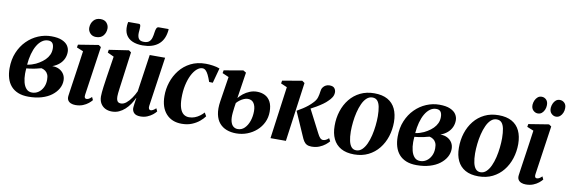

<svg xmlns="http://www.w3.org/2000/svg" viewBox="-55 -1208 4914 1657"><g transform="rotate(10 2402.0 -380.0)"><path d="M224.5 10.5Q171.5 10.5 133.2 -5Q95 -20.5 70.2 -49Q45.5 -77.5 33.8 -116.8Q22 -156 22 -203.5Q22 -280.5 47.8 -342Q73.5 -403.5 117.2 -447.2Q161 -491 216.2 -514.2Q271.5 -537.5 330 -537.5Q388.5 -537.5 424.2 -522Q460 -506.5 476 -481.8Q492 -457 492 -428.5Q492 -397.5 479.8 -369.8Q467.5 -342 443 -320.2Q418.5 -298.5 382 -285Q417.5 -285.5 443.8 -271.8Q470 -258 484.8 -234.2Q499.5 -210.5 499.5 -179Q499.5 -142 480.5 -108Q461.5 -74 426 -47Q390.5 -20 339.5 -4.8Q288.5 10.5 224.5 10.5ZM248.5 -30Q278.5 -30 303.2 -46.5Q328 -63 343.2 -92.5Q358.5 -122 358.5 -160.5Q359 -188.5 350.8 -207Q342.5 -225.5 327.8 -236Q313 -246.5 294 -251Q284 -249 271.8 -245.8Q259.5 -242.5 246 -239.2Q232.5 -236 217.5 -234Q205.5 -232 192.2 -230Q179 -228 164.5 -227Q163.5 -217 162.8 -204.8Q162 -192.5 162 -180Q162 -139.5 170.8 -105.5Q179.5 -71.5 198.5 -50.8Q217.5 -30 248.5 -30ZM166 -260Q187 -263 205.5 -268.8Q224 -274.5 240 -282Q256 -289.5 267.5 -297Q296 -314 316.8 -334.8Q337.5 -355.5 348.8 -380.2Q360 -405 360 -433.5Q360 -465 348 -481Q336 -497 309 -497Q280 -497 255.5 -479.2Q231 -461.5 212.2 -429.5Q193.5 -397.5 181.8 -354.2Q170 -311 166 -260Z M636 11Q614 11 596.2 3.8Q578.5 -3.5 569.5 -18.5Q560.5 -33.5 563.5 -57Q565 -69 569 -97.2Q573 -125.5 579 -165.8Q585 -206 592 -254Q599 -302 606.5 -354Q614 -406 621 -457.5L563.5 -481L568 -506L745 -534.5L766.5 -520L704 -90.5Q701.5 -72.5 706.5 -65Q711.5 -57.5 720.5 -57.5Q731.5 -57.5 741.8 -63Q752 -68.5 766.5 -82.5L778.5 -57Q768 -43.5 748.5 -27.5Q729 -11.5 700.8 -0.2Q672.5 11 636 11ZM709 -598Q677 -598 657.5 -619.2Q638 -640.5 638.5 -668.5Q639.5 -706 661.8 -731.8Q684 -757.5 722.5 -757.5Q758.5 -757.5 776.8 -736Q795 -714.5 795 -687.5Q794.5 -650.5 772.8 -624.2Q751 -598 709 -598Z M955.5 11.5Q922 11.5 896.5 -1.8Q871 -15 856.2 -40.2Q841.5 -65.5 841 -101Q841 -116.5 843 -138.2Q845 -160 848.2 -184.5Q851.5 -209 855 -232.2Q858.5 -255.5 861 -274L889.5 -457.5L833.5 -483.5L837.5 -508.5L1010 -534.5L1030.5 -520L999 -284Q996.5 -264 993.2 -240.8Q990 -217.5 987 -195Q984 -172.5 982.2 -154.5Q980.5 -136.5 980.5 -127Q980.5 -107.5 984.5 -95Q988.5 -82.5 997.2 -76.5Q1006 -70.5 1021 -70.5Q1044 -70.5 1067.2 -89.2Q1090.5 -108 1111 -137.8Q1131.5 -167.5 1146 -199.5L1193.5 -525.5H1328.5L1265.5 -91.5Q1263.5 -74 1268.8 -65.8Q1274 -57.5 1283.5 -57.5Q1292.5 -57.5 1304 -63.5Q1315.5 -69.5 1329.5 -83L1341.5 -57.5Q1331 -43 1311.2 -27.2Q1291.5 -11.5 1264.8 -0.5Q1238 10.5 1206.5 10.5Q1168.5 10.5 1151 -6Q1133.5 -22.5 1132.5 -49Q1132.5 -53 1133.5 -63.2Q1134.5 -73.5 1136.2 -86.8Q1138 -100 1140.2 -114Q1142.5 -128 1144 -139.5L1142.5 -140Q1129 -111 1110.8 -84Q1092.5 -57 1069 -35.5Q1045.5 -14 1017.2 -1.2Q989 11.5 955.5 11.5ZM1053 -774.5Q1066 -774.5 1068.5 -763.8Q1071 -753 1069.5 -735.5Q1069.5 -728.5 1068.5 -718.5Q1067.5 -708.5 1067 -701.5Q1065 -667 1077.2 -647.8Q1089.5 -628.5 1123.5 -628.5Q1153 -628.5 1168.5 -641Q1184 -653.5 1190.8 -676Q1197.5 -698.5 1201 -728.5Q1203.5 -748 1209.5 -761.2Q1215.5 -774.5 1229.5 -774.5H1315Q1315.5 -769.5 1315.2 -764Q1315 -758.5 1313.5 -750.5Q1302.5 -674 1251.8 -635.2Q1201 -596.5 1117.5 -596.5Q1065.5 -596.5 1028.2 -612.8Q991 -629 972.2 -661.5Q953.5 -694 956.5 -743Q957 -751 958.2 -758.8Q959.5 -766.5 961.5 -774.5Z M1567 11Q1480.5 11 1430.5 -44.5Q1380.5 -100 1380 -199.5Q1379.5 -261.5 1399 -321Q1418.5 -380.5 1456.8 -429Q1495 -477.5 1552 -506.5Q1609 -535.5 1684 -535.5Q1712.5 -535.5 1747.2 -530.5Q1782 -525.5 1806.5 -515.5L1771 -384.5L1739 -385.5Q1726.5 -421.5 1715 -445Q1703.5 -468.5 1690.8 -480.2Q1678 -492 1662 -492Q1637.5 -492 1613.5 -471Q1589.5 -450 1570.2 -412Q1551 -374 1539.5 -322Q1528 -270 1528.5 -207Q1529 -155 1540 -121.2Q1551 -87.5 1571.2 -71.5Q1591.5 -55.5 1620 -55.5Q1646.5 -55.5 1670 -64.5Q1693.5 -73.5 1713.2 -88.2Q1733 -103 1747.5 -119.5L1765 -89Q1749 -66.5 1721.5 -43.5Q1694 -20.5 1655.5 -4.8Q1617 11 1567 11Z M2044.5 11Q1998.5 11 1960.8 -3.2Q1923 -17.5 1897.5 -47.2Q1872 -77 1862.2 -124.2Q1852.5 -171.5 1862.5 -237.5L1896.5 -456.5L1840 -481L1844.5 -506L2012.5 -535L2038 -520L2003 -291Q2019 -311.5 2043.2 -330.8Q2067.5 -350 2097.8 -362.2Q2128 -374.5 2161 -374.5Q2200.5 -374.5 2231.2 -359Q2262 -343.5 2280 -310Q2298 -276.5 2298 -223Q2298 -172.5 2277.8 -129.8Q2257.5 -87 2222 -55.5Q2186.5 -24 2141 -6.5Q2095.5 11 2044.5 11ZM2052 -28Q2086 -28 2111 -52.5Q2136 -77 2150 -117.2Q2164 -157.5 2164 -204.5Q2164 -248 2146.5 -274Q2129 -300 2094 -300Q2078 -300 2060 -292.5Q2042 -285 2025.5 -272.8Q2009 -260.5 1997 -246.5Q1993.5 -227 1990.8 -205.5Q1988 -184 1985.5 -159Q1981 -112.5 1988.8 -83.5Q1996.5 -54.5 2013.2 -41.2Q2030 -28 2052 -28Z M2344.5 0 2407 -457.5 2352.5 -481 2357 -506 2528.5 -535.5 2551 -519.5 2479.5 0ZM2705 10.5Q2680.5 10.5 2664 2Q2647.5 -6.5 2636.5 -23.5Q2625.5 -40.5 2615.5 -65.5L2525 -272Q2553 -287.5 2576.2 -302.8Q2599.5 -318 2619.2 -334Q2639 -350 2656 -368.5Q2680.5 -393 2688.2 -420.2Q2696 -447.5 2698 -468.5Q2700 -492 2710.2 -507Q2720.5 -522 2735.8 -529.5Q2751 -537 2767.5 -537Q2798.5 -537 2811 -522Q2823.5 -507 2824 -487Q2824 -462 2811.5 -441.8Q2799 -421.5 2780.5 -405Q2766 -389.5 2741.5 -372Q2717 -354.5 2688.2 -337.5Q2659.5 -320.5 2631 -306.2Q2602.5 -292 2578.5 -282L2633 -326L2743.5 -112Q2755.5 -87.5 2767.2 -75.2Q2779 -63 2793.5 -63Q2803.5 -63 2816.5 -68.5Q2829.5 -74 2843 -87.5L2856.5 -62.5Q2845.5 -48.5 2824.5 -31.5Q2803.5 -14.5 2773.2 -2Q2743 10.5 2705 10.5Z M3161 -537Q3231.5 -537 3277.5 -511.2Q3323.5 -485.5 3346.5 -437.2Q3369.5 -389 3370 -321Q3370 -255 3350.8 -194.8Q3331.5 -134.5 3294 -87.8Q3256.5 -41 3202.2 -14Q3148 13 3078.5 13Q3009 13 2963 -13Q2917 -39 2894 -87.2Q2871 -135.5 2871 -201.5Q2870.5 -269.5 2890 -330.2Q2909.5 -391 2947 -437.5Q2984.5 -484 3038.5 -510.5Q3092.5 -537 3161 -537ZM3151 -498.5Q3122.5 -498.5 3100.5 -478.2Q3078.5 -458 3062.8 -423.5Q3047 -389 3036.8 -347Q3026.5 -305 3021.8 -261Q3017 -217 3017 -177.5Q3017.5 -129 3025.2 -94.8Q3033 -60.5 3049 -42.8Q3065 -25 3090.5 -25Q3119 -25 3141 -45.8Q3163 -66.5 3178.8 -101Q3194.5 -135.5 3204.5 -177.5Q3214.5 -219.5 3219.2 -263.5Q3224 -307.5 3224 -347Q3223.5 -395 3216.8 -429Q3210 -463 3194.2 -480.8Q3178.5 -498.5 3151 -498.5Z M3625.5 10.5Q3572.5 10.5 3534.2 -5Q3496 -20.5 3471.2 -49Q3446.5 -77.5 3434.8 -116.8Q3423 -156 3423 -203.5Q3423 -280.5 3448.8 -342Q3474.5 -403.5 3518.2 -447.2Q3562 -491 3617.2 -514.2Q3672.5 -537.5 3731 -537.5Q3789.5 -537.5 3825.2 -522Q3861 -506.5 3877 -481.8Q3893 -457 3893 -428.5Q3893 -397.5 3880.8 -369.8Q3868.5 -342 3844 -320.2Q3819.5 -298.5 3783 -285Q3818.5 -285.5 3844.8 -271.8Q3871 -258 3885.8 -234.2Q3900.5 -210.5 3900.5 -179Q3900.5 -142 3881.5 -108Q3862.5 -74 3827 -47Q3791.5 -20 3740.5 -4.8Q3689.5 10.5 3625.5 10.5ZM3649.5 -30Q3679.5 -30 3704.2 -46.5Q3729 -63 3744.2 -92.5Q3759.5 -122 3759.5 -160.5Q3760 -188.5 3751.8 -207Q3743.5 -225.5 3728.8 -236Q3714 -246.5 3695 -251Q3685 -249 3672.8 -245.8Q3660.5 -242.5 3647 -239.2Q3633.5 -236 3618.5 -234Q3606.5 -232 3593.2 -230Q3580 -228 3565.5 -227Q3564.5 -217 3563.8 -204.8Q3563 -192.5 3563 -180Q3563 -139.5 3571.8 -105.5Q3580.5 -71.5 3599.5 -50.8Q3618.5 -30 3649.5 -30ZM3567 -260Q3588 -263 3606.5 -268.8Q3625 -274.5 3641 -282Q3657 -289.5 3668.5 -297Q3697 -314 3717.8 -334.8Q3738.5 -355.5 3749.8 -380.2Q3761 -405 3761 -433.5Q3761 -465 3749 -481Q3737 -497 3710 -497Q3681 -497 3656.5 -479.2Q3632 -461.5 3613.2 -429.5Q3594.5 -397.5 3582.8 -354.2Q3571 -311 3567 -260Z M4250 -537Q4320.5 -537 4366.5 -511.2Q4412.5 -485.5 4435.5 -437.2Q4458.5 -389 4459 -321Q4459 -255 4439.8 -194.8Q4420.5 -134.5 4383 -87.8Q4345.5 -41 4291.2 -14Q4237 13 4167.5 13Q4098 13 4052 -13Q4006 -39 3983 -87.2Q3960 -135.5 3960 -201.5Q3959.5 -269.5 3979 -330.2Q3998.5 -391 4036 -437.5Q4073.5 -484 4127.5 -510.5Q4181.5 -537 4250 -537ZM4240 -498.5Q4211.5 -498.5 4189.5 -478.2Q4167.5 -458 4151.8 -423.5Q4136 -389 4125.8 -347Q4115.5 -305 4110.8 -261Q4106 -217 4106 -177.5Q4106.5 -129 4114.2 -94.8Q4122 -60.5 4138 -42.8Q4154 -25 4179.5 -25Q4208 -25 4230 -45.8Q4252 -66.5 4267.8 -101Q4283.5 -135.5 4293.5 -177.5Q4303.5 -219.5 4308.2 -263.5Q4313 -307.5 4313 -347Q4312.5 -395 4305.8 -429Q4299 -463 4283.2 -480.8Q4267.5 -498.5 4240 -498.5Z M4582.5 11Q4560.5 11 4542.8 3.8Q4525 -3.5 4516 -18.5Q4507 -33.5 4510 -57Q4511.5 -69 4515.5 -97.2Q4519.5 -125.5 4525.5 -165.8Q4531.5 -206 4538.5 -254Q4545.5 -302 4553 -354Q4560.5 -406 4567.5 -457.5L4510 -481L4514.5 -506L4691.5 -534.5L4713 -520L4650.5 -90.5Q4648 -72.5 4653 -65Q4658 -57.5 4667 -57.5Q4678 -57.5 4688.2 -63Q4698.5 -68.5 4713 -82.5L4725 -57Q4714.5 -43.5 4695 -27.5Q4675.5 -11.5 4647.2 -0.2Q4619 11 4582.5 11ZM4578.5 -610.5Q4556 -610.5 4538 -628.2Q4520 -646 4521.5 -678Q4523 -698 4531.2 -716.2Q4539.5 -734.5 4553.8 -746.5Q4568 -758.5 4588.5 -758.5Q4611.5 -758.5 4628.2 -742Q4645 -725.5 4644.5 -694Q4644.5 -674.5 4636.8 -655.2Q4629 -636 4614.5 -623.2Q4600 -610.5 4578.5 -610.5ZM4737.5 -610.5Q4715.5 -610.5 4697.5 -628.2Q4679.5 -646 4681 -678.5Q4682.5 -697.5 4690.5 -716Q4698.5 -734.5 4712.8 -746.5Q4727 -758.5 4747.5 -758.5Q4771 -758.5 4788.2 -741.5Q4805.5 -724.5 4804 -693.5Q4804 -674.5 4796 -655.2Q4788 -636 4773.2 -623.2Q4758.5 -610.5 4737.5 -610.5Z"/></g></svg>

Font: Merriweather 96pt
Style: Bold Italic
Weight: 700
Italic angle: -7.8°
Version: Version 2.101